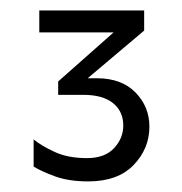

<svg xmlns="http://www.w3.org/2000/svg" viewBox="-20 -661 346 366"><path d="M148.1 -315.2Q111.4 -315.2 85.2 -324.7Q59.1 -334.2 44.1 -343.5V-395.3Q58.8 -383.1 84.2 -371.4Q109.5 -359.6 145.8 -359.6Q179.5 -359.6 197.3 -378.4Q215 -397.3 215 -421.9Q215 -448.5 195.5 -464.4Q175.9 -480.2 138.9 -480.2H90.9V-505.7L196.5 -599.2H54.9V-641H254.8V-602.7L147.1 -511.8H164.9Q211.8 -511.8 238.3 -484.7Q264.8 -457.6 264.8 -419.5Q264.8 -377.7 234.7 -346.5Q204.7 -315.2 148.1 -315.2Z"/></svg>

Font: Roundo Variable
Style: Regular
Weight: 200
Designer: Shiva Nallaperumal
Foundry: Indian Type Foundry
Version: Version 2.000